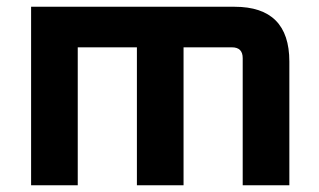

<svg xmlns="http://www.w3.org/2000/svg" viewBox="-20 -548 944 568"><path d="M72 0V-528H674Q836 -528 836 -366V0H698V-376Q698 -408 666 -408H523V0H385V-408H210V0Z"/></svg>

Font: Oxanium ExtraLight
Style: Bold
Weight: 700
Version: Version 2.000